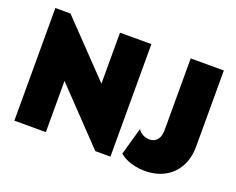

<svg xmlns="http://www.w3.org/2000/svg" viewBox="-105 -814 1244 1010"><g transform="rotate(20 517.5 -309.0)"><path d="M502.8 4.9 224.3 -286.8V0H47.9V-630.6H132.6L411.8 -339.6V-625H587.5V4.9ZM781.2 13.9Q753.5 13.9 727.1 8.3Q700.7 2.8 678.8 -7.3Q656.9 -17.4 641 -31.9L684 -184Q695.8 -167.4 712.5 -158.7Q729.2 -150 749.3 -150Q775.7 -150 791.7 -169.1Q807.6 -188.2 807.6 -222.9V-625H993.1V-201.4Q993.1 -134 966.3 -85.8Q939.6 -37.5 891.7 -11.8Q843.8 13.9 781.2 13.9Z"/></g></svg>

Font: Afacad Flux Black
Style: Regular
Weight: 900
Designer: Kristian Moeller
Foundry: Dicotype
Version: Version 1.100